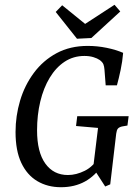

<svg xmlns="http://www.w3.org/2000/svg" viewBox="-20 -773 575 803"><path d="M235 10Q179 10 136 -15.5Q93 -41 69 -92Q45 -143 45 -221Q45 -288 64 -352Q83 -416 121.5 -468Q160 -520 216.5 -550.5Q273 -581 347 -581Q387 -581 426 -573Q465 -565 495 -552Q492 -516 484.5 -480.5Q477 -445 469 -416H422L417 -481Q416 -495 412.5 -504Q409 -513 397 -522Q387 -529 370.5 -534Q354 -539 333 -539Q287 -539 250.5 -515Q214 -491 188 -448Q162 -405 148.5 -348.5Q135 -292 135 -228Q135 -137 169.5 -89Q204 -41 264 -41Q299 -41 335 -59Q371 -77 395 -119L409 -85Q379 -38 335.5 -14Q292 10 235 10ZM420 7 378 -58H368L390 -238L298 -246L303 -287H518L513 -248L490 -244Q478 -241 473 -235Q468 -229 466 -214L441 -2ZM483 -725 362 -614 302 -611 213 -723 240 -751 336 -673 459 -753Z"/></svg>

Font: Rasa
Style: Italic
Weight: 400
Italic angle: -7.10001°
Designer: Anna Giedrys (Yrsa+Rasa design), David Brezina (Yrsa art-direction, Rasa art-direction, design)
Foundry: Rosetta Type Foundry
Version: Version 2.004